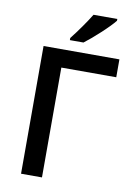

<svg xmlns="http://www.w3.org/2000/svg" viewBox="-100 -994 740 1057"><g transform="rotate(10 270.0 -465.5)"><path d="M468 -921V-931H335Q317 -901 287.5 -859Q258 -817 231 -783V-771H307Q343 -798 393.5 -844.5Q444 -891 468 -921ZM94 0H211V-614H518V-714H94Z"/></g></svg>

Font: OpenSansMMV
Style: Semibold
Weight: 600
Designer: Steve Matteson
Foundry: Ascender Corporation
Version: Version 6.000